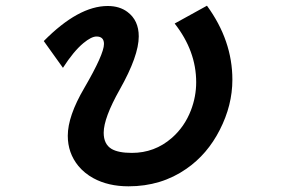

<svg xmlns="http://www.w3.org/2000/svg" viewBox="-20 -612 1040 679"><path d="M134.8 -466.8Q257.3 -590.8 360.8 -590.8Q402.8 -590.8 430.7 -569.8Q470.7 -540 470.7 -483.4Q470.7 -414.6 403.8 -295.9Q346.7 -194.8 346.7 -142.6Q346.7 -102.1 374.5 -85.4Q398.4 -71.3 446.3 -71.3Q526.9 -71.3 587.4 -124Q632.8 -163.6 655.3 -222.2Q673.8 -270.5 673.8 -321.3Q673.8 -431.6 597.7 -528.8L711.9 -591.8Q801.8 -468.8 801.8 -330.1Q801.8 -239.7 757.3 -152.8Q713.4 -66.4 639.2 -15.1Q550.3 46.9 434.6 46.9Q362.8 46.9 310.1 18.1Q278.8 1 257.3 -24.9Q219.7 -70.8 219.7 -131.8Q219.7 -201.2 277.8 -300.3Q347.7 -420.4 347.7 -456.5Q347.7 -482.9 321.3 -482.9Q303.2 -482.9 274.9 -459.5Q240.2 -430.7 202.6 -372.1Z"/></svg>

Font: FORM UDPGothic
Style: Bold
Weight: 700
Foundry: Pronama LLC
Version: Version 1.051